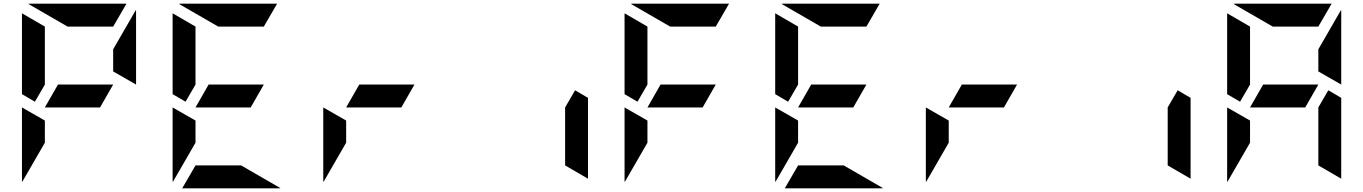

<svg xmlns="http://www.w3.org/2000/svg" viewBox="-20 -1020 7384 1040"><path d="M99 -438 223 -367V-247L100 -34Q100 -35 99.5 -37.5Q99 -40 99 -41ZM522 -438H223L294 -562H593ZM169 -469 99 -510V-948L223 -876V-562ZM593 -633V-753L716 -966Q716 -965 716.5 -962.5Q717 -960 717 -959V-562ZM346 -876 133 -999Q134 -999 136.5 -999.5Q139 -1000 140 -1000H665L593 -876Z M915 -438 1039 -367V-247L916 -34Q916 -35 915.5 -37.5Q915 -40 915 -41ZM1338 -438H1039L1110 -562H1409ZM985 -469 915 -510V-948L1039 -876V-562ZM1286 -124 1499 -1Q1498 -1 1495.5 -0.5Q1493 0 1492 0H967L1039 -124ZM1162 -876 949 -999Q950 -999 952.5 -999.5Q955 -1000 956 -1000H1481L1409 -876Z M1731 -438 1855 -367V-247L1732 -34Q1732 -35 1731.5 -37.5Q1731 -40 1731 -41ZM2154 -438H1855L1926 -562H2225Z M3095 -531 3165 -490V-52L3041 -124V-438Z M3363 -438 3487 -367V-247L3364 -34Q3364 -35 3363.5 -37.5Q3363 -40 3363 -41ZM3786 -438H3487L3558 -562H3857ZM3433 -469 3363 -510V-948L3487 -876V-562ZM3610 -876 3397 -999Q3398 -999 3400.5 -999.5Q3403 -1000 3404 -1000H3929L3857 -876Z M4179 -438 4303 -367V-247L4180 -34Q4180 -35 4179.5 -37.5Q4179 -40 4179 -41ZM4602 -438H4303L4374 -562H4673ZM4249 -469 4179 -510V-948L4303 -876V-562ZM4550 -124 4763 -1Q4762 -1 4759.5 -0.5Q4757 0 4756 0H4231L4303 -124ZM4426 -876 4213 -999Q4214 -999 4216.5 -999.5Q4219 -1000 4220 -1000H4745L4673 -876Z M4995 -438 5119 -367V-247L4996 -34Q4996 -35 4995.5 -37.5Q4995 -40 4995 -41ZM5418 -438H5119L5190 -562H5489Z M6359 -531 6429 -490V-52L6305 -124V-438Z M6627 -438 6751 -367V-247L6628 -34Q6628 -35 6627.5 -37.5Q6627 -40 6627 -41ZM7175 -531 7245 -490V-52L7121 -124V-438ZM7050 -438H6751L6822 -562H7121ZM6697 -469 6627 -510V-948L6751 -876V-562ZM7121 -633V-753L7244 -966Q7244 -965 7244.5 -962.5Q7245 -960 7245 -959V-562ZM6874 -876 6661 -999Q6662 -999 6664.5 -999.5Q6667 -1000 6668 -1000H7193L7121 -876Z"/></svg>

Font: DSEG7 Modern Mini
Style: Bold
Weight: 700
Designer: Keshikan(Twitter:@keshinomi_88pro)
Version: Version 0.46